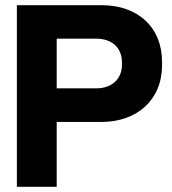

<svg xmlns="http://www.w3.org/2000/svg" viewBox="-20 -720 662 740"><path d="M45 0H198.5V-250H371.5C507 -250 604.5 -334 604.5 -468.5V-482C604.5 -616 510.5 -700 371.5 -700H45ZM351 -379.5H198.5V-571H351C410 -571 450 -537 450 -480V-470.5C450 -414 409.5 -379.5 351 -379.5Z"/></svg>

Font: MCL Standard Bold
Style: Regular
Weight: 700
Designer: Květoslav Bartoš
Foundry: Florian Karsten
Version: Version 1.001;Glyphs 3.2.3 (3260)